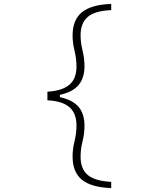

<svg xmlns="http://www.w3.org/2000/svg" viewBox="-20 -872 740 984"><path d="M550 -820Q468 -817 430.5 -786Q393 -755 393 -691Q393 -654 403 -613Q413 -572 413 -533Q413 -472 382.5 -436Q352 -400 287 -386V-380H223V-402Q300 -407 336 -438Q372 -469 372 -532Q372 -571 362 -612Q352 -653 352 -690Q352 -770 399.5 -809Q447 -848 550 -852ZM550 60V92Q447 88 399.5 49Q352 10 352 -70Q352 -108 362 -148.5Q372 -189 372 -228Q372 -291 336 -322.5Q300 -354 223 -358V-380H287V-374Q352 -360 382.5 -324.5Q413 -289 413 -227Q413 -188 403 -147.5Q393 -107 393 -69Q393 -5 430.5 25.5Q468 56 550 60Z"/></svg>

Font: Martian Mono SemiExpanded Thin
Style: Regular
Weight: 250
Monospace: yes
Version: Version 0.930